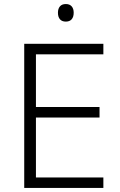

<svg xmlns="http://www.w3.org/2000/svg" viewBox="-20 -931 593 951"><path d="M492 0H100V-714H492V-662H158V-401H473V-349H158V-52H492ZM306 -911Q325 -911 335 -899.5Q345 -888 345 -868Q345 -847 335 -835.5Q325 -824 306 -824Q287 -824 277 -835.5Q267 -847 267 -868Q267 -888 277 -899.5Q287 -911 306 -911Z"/></svg>

Font: Noto Sans Georgian Light
Style: Regular
Weight: 300
Version: Version 2.002